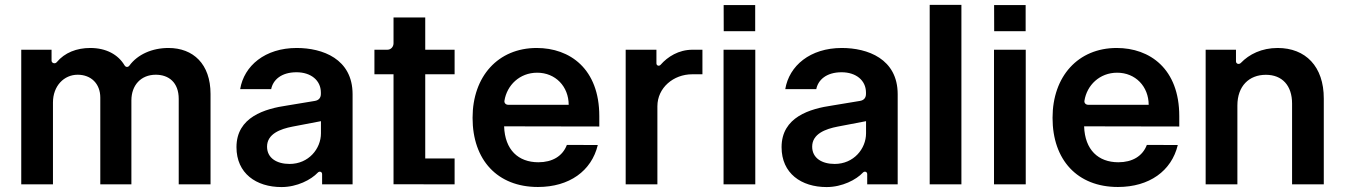

<svg xmlns="http://www.w3.org/2000/svg" viewBox="-20 -747 5449 778"><path d="M66.1 0H194.6V-331.7C194.6 -398.8 239.3 -444.2 294.7 -444.2C349.1 -444.2 386.4 -407.7 386.4 -351.6V0H512.4V-340.2C512.4 -401.6 551.1 -444.2 611.2 -444.2C663 -444.2 704.2 -413.7 704.2 -346.2V0H833.1V-366.1C833.1 -487.9 762.8 -552.6 662.6 -552.6C596.2 -552.6 537.6 -526.3 504.6 -481.5C498.6 -473.4 489.3 -474.1 484.4 -482.6C458.8 -525.6 410.5 -552.6 345.9 -552.6C290.5 -552.6 242.2 -533.7 209.9 -495C202.8 -486.5 188.9 -491.1 188.9 -501.4V-545.5H66.1Z M1120.7 11C1183.9 11 1240.8 -18.8 1267.8 -47.6C1274.1 -54.3 1285.2 -51.8 1285.2 -41.2V0H1408.7V-365.1C1408.7 -509.2 1286.2 -552.6 1182.2 -552.6C1054 -552.6 968.8 -480.5 953.1 -385.7H1078.8C1085.9 -422.2 1118.6 -454.2 1181.5 -454.2C1239.7 -454.2 1279.8 -421.5 1280.2 -372.9V-366.5C1280.2 -351.6 1272.7 -340.9 1256 -338.1L1144.2 -319.6C1053.6 -306.5 938.2 -273.1 938.2 -150.6C938.2 -44.4 1018.1 11 1120.7 11ZM1153.4 -82.7C1101.9 -82.7 1062.1 -106.2 1062.1 -152.7C1062.1 -204.5 1115.8 -224.4 1165.5 -234L1280.5 -256V-206.7C1280.5 -144.5 1230.8 -82.7 1153.4 -82.7Z M1822.1 -446V-545.5H1703.1V-676.1H1574.6V-571.7C1574.6 -557.2 1563.9 -545.5 1549.7 -545.5H1497.2V-446H1574.6V-0.4L1822.1 0V-104.8H1703.1V-446Z M2154.8 -552.6C1998.6 -552.6 1894.9 -437.9 1894.9 -269.5C1894.9 -98.7 1995.4 10.7 2159.8 10.7C2286.9 10.7 2377.1 -54.3 2402.3 -159.4L2277 -159.8C2259.6 -113.6 2217.3 -89.5 2161.6 -89.5C2080.3 -89.5 2025.9 -139.6 2022.7 -235.1L2408.4 -234.4V-276.6C2408.4 -468.4 2289.1 -552.6 2154.8 -552.6ZM2284.4 -322.4H2039.1C2029.8 -322.4 2022.4 -329.5 2024.1 -339.1C2034.1 -401.6 2085.6 -452.4 2156.6 -452.4C2230.8 -452.4 2284.1 -396.7 2284.4 -322.4Z M2515.3 0H2643.8V-316.4C2643.8 -391.3 2708.8 -446 2784.8 -446H2826.3V-545.5H2786.2C2729.8 -545.5 2685.4 -517 2657 -484.7C2650.6 -477.3 2639.9 -480.8 2639.9 -490.4V-545.5H2515.3Z M2912.3 -726.6 2912.6 -620.7H3040.1V-726.6ZM2911.9 0H3040.5V-545.5H2911.9Z M3329.5 11C3392.8 11 3449.6 -18.8 3476.6 -47.6C3483 -54.3 3494 -51.8 3494 -41.2V0H3617.5V-365.1C3617.5 -509.2 3495 -552.6 3391 -552.6C3262.8 -552.6 3177.6 -480.5 3161.9 -385.7H3287.6C3294.7 -422.2 3327.4 -454.2 3390.3 -454.2C3448.5 -454.2 3488.6 -421.5 3489 -372.9V-366.5C3489 -351.6 3481.5 -340.9 3464.8 -338.1L3353 -319.6C3262.4 -306.5 3147 -273.1 3147 -150.6C3147 -44.4 3226.9 11 3329.5 11ZM3362.2 -82.7C3310.7 -82.7 3271 -106.2 3271 -152.7C3271 -204.5 3324.6 -224.4 3374.3 -234L3489.3 -256V-206.7C3489.3 -144.5 3439.6 -82.7 3362.2 -82.7Z M3875.7 -727.3H3747.2V0H3875.7Z M4008.2 -726.6 4008.5 -620.7H4136V-726.6ZM4007.8 0H4136.4V-545.5H4007.8Z M4505 -552.6C4348.7 -552.6 4245 -437.9 4245 -269.5C4245 -98.7 4345.5 10.7 4509.9 10.7C4637.1 10.7 4727.3 -54.3 4752.5 -159.4L4627.1 -159.8C4609.7 -113.6 4567.5 -89.5 4511.7 -89.5C4430.4 -89.5 4376.1 -139.6 4372.9 -235.1L4758.5 -234.4V-276.6C4758.5 -468.4 4639.2 -552.6 4505 -552.6ZM4634.6 -322.4H4389.2C4380 -322.4 4372.5 -329.5 4374.3 -339.1C4384.2 -401.6 4435.7 -452.4 4506.7 -452.4C4581 -452.4 4634.2 -396.7 4634.6 -322.4Z M4994 -319.6C4994 -398.4 5041.5 -443.9 5109.4 -443.9C5175.8 -443.9 5215.6 -400.2 5215.6 -327.4V0H5344.1V-347.3C5344.5 -478 5269.9 -552.6 5157.3 -552.6C5092.3 -552.6 5041.5 -527 5008.2 -492.2C5000.7 -484.4 4988.3 -487.9 4988.3 -498.6V-545.5H4865.4V0H4994Z"/></svg>

Font: RA Gorm Semi Bold
Style: Regular
Weight: 600
Designer: Rasmus Andersson
Foundry: rsms
Version: Version 3.000;hotconv 1.0.109;makeotfexe 2.5.65596